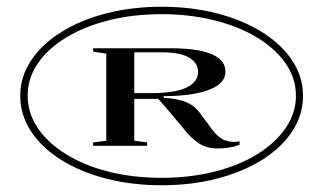

<svg xmlns="http://www.w3.org/2000/svg" viewBox="-20 -743 958 569"><path d="M459 -194Q370 -194 293.5 -214Q217 -234 160 -270Q103 -306 71.5 -354.5Q40 -403 40 -459Q40 -515 71.5 -563Q103 -611 160 -647Q217 -683 293.5 -703Q370 -723 459 -723Q548 -723 624.5 -703Q701 -683 758 -647Q815 -611 846.5 -563Q878 -515 878 -459Q878 -403 846.5 -354.5Q815 -306 758 -270Q701 -234 624.5 -214Q548 -194 459 -194ZM459 -216Q542 -216 614.5 -234Q687 -252 741.5 -285.5Q796 -319 826.5 -363.5Q857 -408 857 -460Q857 -511 826.5 -555Q796 -599 741.5 -632Q687 -665 614.5 -683Q542 -701 459 -701Q375 -701 303 -683Q231 -665 176.5 -632Q122 -599 92 -555Q62 -511 62 -460Q62 -408 92 -363.5Q122 -319 176.5 -285.5Q231 -252 303 -234Q375 -216 459 -216ZM623 -303Q594 -303 570.5 -317.5Q547 -332 523 -363Q500 -391 482.5 -411.5Q465 -432 449 -450H378V-326L416 -321V-311H256V-321L295 -326V-584L256 -590V-600H487Q536 -600 572 -593Q608 -586 628 -570.5Q648 -555 648 -531Q648 -505 623.5 -489Q599 -473 558 -465.5Q517 -458 465 -458V-453Q506 -451 532.5 -440Q559 -429 576 -403L600 -371Q616 -347 631.5 -335.5Q647 -324 667 -323Q672 -322 678 -322.5Q684 -323 690 -324V-314Q674 -308 658 -305.5Q642 -303 623 -303ZM428 -467Q471 -467 502 -473.5Q533 -480 550 -494.5Q567 -509 567 -530Q567 -556 541 -572Q515 -588 458 -588H378V-467Z"/></svg>

Font: Kalnia Expanded
Style: Regular
Weight: 400
Width: 7
Designer: Frida Medrano
Foundry: Frida Medrano
Version: Version 1.105